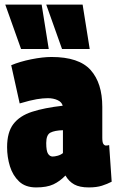

<svg xmlns="http://www.w3.org/2000/svg" viewBox="-20 -809 508 839"><path d="M11 -166Q11 -231 38.5 -267Q66 -303 120 -320.5Q174 -338 254 -347Q250 -363 231.5 -371.5Q213 -380 189 -380Q168 -380 140.5 -375.5Q113 -371 66 -357L29 -524Q67 -540 117 -550Q167 -560 205 -560Q325 -560 376 -503Q427 -446 427 -342V-207Q427 -186 432 -179.5Q437 -173 443 -173Q450 -173 457 -175L468 -15Q449 -5 425.5 2.5Q402 10 368 10Q328 10 304.5 -3Q281 -16 266 -42Q242 -17 213.5 -3.5Q185 10 138 10Q91 10 63.5 -16Q36 -42 23.5 -82Q11 -122 11 -166ZM182 -184Q182 -149 190 -137Q198 -125 210 -125Q219 -125 232 -128.5Q245 -132 255 -140V-240Q219 -239 200.5 -229.5Q182 -220 182 -184ZM72 -595 3 -789H162L193 -595ZM251 -595 182 -789H341L372 -595Z"/></svg>

Font: Georama Condensed Black
Style: Regular
Weight: 900
Width: 3
Designer: Jean-Baptiste Levee
Foundry: Production Type
Version: Version 1.000